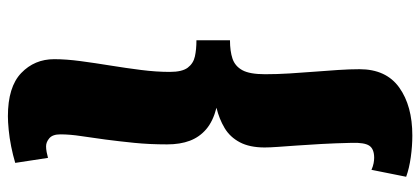

<svg xmlns="http://www.w3.org/2000/svg" viewBox="-316 -544 1089 498"><g transform="rotate(90 229.0 -295.5)"><path d="M85 -347Q113 -347 132.5 -353.5Q152 -360 162.5 -379Q173 -398 173 -438Q173 -469 171 -501.5Q169 -534 166.5 -565.5Q164 -597 162 -627.5Q160 -658 160 -683Q160 -752 207.5 -786Q255 -820 332 -820Q359 -820 388 -816Q417 -812 439 -804L421 -714Q412 -718 404 -719.5Q396 -721 390 -721Q367 -721 358.5 -708.5Q350 -696 351 -663Q352 -619 354 -583.5Q356 -548 358 -520Q360 -492 361.5 -471Q363 -450 363 -437Q363 -398 349.5 -372.5Q336 -347 312.5 -333Q289 -319 260 -312Q295 -303 315.5 -285.5Q336 -268 345.5 -243Q355 -218 355 -184Q355 -138 351 -98.5Q347 -59 342.5 -24.5Q338 10 333.5 39Q329 68 329 93Q329 113 339 121.5Q349 130 360 130Q367 130 375 128.5Q383 127 390 125L403 210Q383 216 360.5 220.5Q338 225 317 227Q296 229 282 229Q206 229 170 194.5Q134 160 134 109Q134 78 139 40.5Q144 3 150.5 -37Q157 -77 162 -116.5Q167 -156 167 -191Q167 -223 156 -237.5Q145 -252 127 -256Q109 -260 85 -260Z"/></g></svg>

Font: Literata 18pt Black
Style: Italic
Weight: 900
Italic angle: -2°
Designer: Latin by Veronika Burian and Jose Scaglione. Greek by Irene Vlachou. Cyrillic by Vera Evstafieva
Foundry: TypeTogether
Version: Version 3.103;gftools[0.9.29]